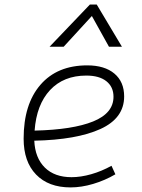

<svg xmlns="http://www.w3.org/2000/svg" viewBox="-20 -815 626 845"><path d="M294.9 -35.2Q335.4 -35.2 381.6 -48.3Q427.7 -61.5 470.7 -85.4L487.8 -47.9Q441.9 -21 390.1 -5.6Q338.4 9.8 290.5 9.8Q193.4 9.8 138.7 -46.9Q84 -103.5 84 -204.6Q84 -356.4 158 -441.9Q231.9 -527.3 363.8 -527.3Q440.4 -527.3 483.4 -491.2Q526.4 -455.1 526.4 -390.6Q526.4 -294.9 422.1 -247.3Q317.9 -199.7 130.9 -195.8Q134.3 -120.1 177.2 -77.6Q220.2 -35.2 294.9 -35.2ZM132.3 -240.2Q300.3 -244.1 389.9 -280.5Q479.5 -316.9 479.5 -389.2Q479.5 -432.6 448.2 -457.5Q417 -482.4 359.9 -482.4Q259.8 -482.4 200.2 -418.5Q140.6 -354.5 132.3 -240.2ZM405.8 -794.9 516.6 -609.4H459.5L384.3 -744.6L260.3 -609.4H198.2L375.5 -794.9Z"/></svg>

Font: Cascadia Mono NF ExtraLight
Style: Italic
Weight: 200
Italic angle: -10°
Monospace: yes
Designer: Aaron Bell
Foundry: Saja Typeworks
Version: Version 2404.023; ttfautohint (v1.8.4)